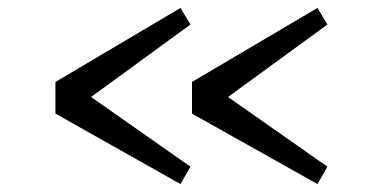

<svg xmlns="http://www.w3.org/2000/svg" viewBox="-20 -545 966 485"><path d="M436 -525 461 -483 210 -300 461 -124 436 -80 120 -258V-338ZM782 -525 807 -483 556 -300 807 -124 782 -80 465 -258V-338Z"/></svg>

Font: Martel DemiBold
Style: Regular
Weight: 600
Designer: Dan Reynolds
Foundry: Dan Reynolds
Version: Version 1.001; ttfautohint (v1.1) -l 5 -r 5 -G 72 -x 0 -D la